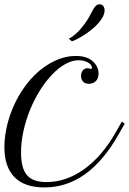

<svg xmlns="http://www.w3.org/2000/svg" viewBox="-37 -842 586 872"><path d="M366.7 -461.4Q350.1 -461.4 340.6 -470.9Q331.1 -480.5 331.1 -497.1Q331.1 -512.7 339.4 -522.5Q347.7 -532.2 361.3 -532.2Q366.2 -532.2 370.6 -530.3Q373 -529.3 374 -529.1Q375 -528.8 376 -528.8Q380.4 -528.8 380.4 -535.2Q380.4 -541.5 375.5 -547.6Q370.6 -553.7 362.3 -558.3Q354 -563 343 -565.7Q332 -568.4 320.3 -568.4Q290 -568.4 259 -550.8Q228 -533.2 199 -502.7Q169.9 -472.2 144.3 -431.2Q118.7 -390.1 99.6 -343.5Q80.6 -296.9 69.6 -247.1Q58.6 -197.3 58.6 -149.4Q58.6 -113.3 65.2 -87.9Q71.8 -62.5 85.7 -46.4Q99.6 -30.3 121.6 -22.7Q143.6 -15.1 174.3 -15.1Q219.7 -15.1 262.9 -30.3Q306.2 -45.4 346.4 -74.5Q386.7 -103.5 423.1 -146.2Q459.5 -189 490.7 -244.6L516.1 -289.6L529.3 -280.3L503.9 -235.4Q434.1 -111.3 349.6 -51Q265.1 9.3 165 9.3Q74.2 9.3 28.6 -37.6Q-17.1 -84.5 -17.1 -173.8Q-17.1 -200.2 -13.2 -228Q-9.3 -255.9 -2 -284.2Q15.6 -349.6 47.6 -405.3Q79.6 -460.9 120.8 -501.5Q162.1 -542 210.2 -564.9Q258.3 -587.9 308.1 -587.9Q360.4 -587.9 387.7 -560.5Q398.9 -549.3 404.8 -535.9Q410.6 -522.5 410.6 -508.3Q410.6 -486.8 398.7 -474.1Q386.7 -461.4 366.7 -461.4ZM275.4 -666.5Q291 -673.3 310.1 -690.9Q329.1 -708.5 346.2 -731.9Q360.8 -751.5 369.6 -768.1Q378.4 -784.7 385 -796.9Q391.6 -809.1 398.2 -815.7Q404.8 -822.3 415 -822.3Q426.8 -822.3 432.4 -814.2Q438 -806.2 438 -794.9Q438 -780.8 429.9 -765.6Q421.9 -750.5 409.2 -736.1Q396.5 -721.7 380.1 -708.5Q363.8 -695.3 347.4 -684.6Q331.1 -673.8 315.7 -665.8Q300.3 -657.7 289.6 -654.3Z"/></svg>

Font: Petit Formal Script
Style: Regular
Weight: 400
Version: Version 1.001; ttfautohint (v0.8) -G 200 -r 50